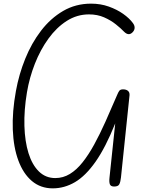

<svg xmlns="http://www.w3.org/2000/svg" viewBox="-20 -1024 827 1054"><path d="M269.5 10Q203 10 155.2 -30.2Q107.5 -70.5 80.8 -142.8Q54 -215 50.2 -312.8Q46.5 -410.5 67.5 -525Q84 -616 118.5 -701.5Q153 -787 205.2 -855.2Q257.5 -923.5 326.5 -963.8Q395.5 -1004 480 -1004Q532 -1004 577 -988Q622 -972 656.2 -947.8Q690.5 -923.5 709.5 -897.5Q720 -883.5 719 -870Q718 -856.5 706.5 -845.5Q685.5 -825.5 661 -850Q644 -868 616.2 -890.2Q588.5 -912.5 551.5 -928.8Q514.5 -945 468.5 -945Q402.5 -945 346.2 -909Q290 -873 245.8 -811.8Q201.5 -750.5 171.5 -674.2Q141.5 -598 128 -517.5Q111.5 -418.5 114 -333Q116.5 -247.5 136.5 -183.2Q156.5 -119 193.5 -82.8Q230.5 -46.5 283.5 -46.5Q326.5 -46.5 363.5 -69Q400.5 -91.5 433.2 -132.8Q466 -174 497 -230.5Q528 -287 558.8 -355.8Q589.5 -424.5 622.5 -501.5Q626 -509.5 628.8 -515.5Q631.5 -521.5 634.8 -525.5Q638 -529.5 643 -531.5Q648 -533.5 655.5 -533.5Q673 -533.5 682.8 -525Q692.5 -516.5 691 -500.5L644 -49.5Q641.5 -26 635.2 -13Q629 0 606.5 0Q588 0 583.2 -12.2Q578.5 -24.5 581 -48L612.5 -346.5Q559.5 -214.5 504.8 -136.5Q450 -58.5 391.8 -24.2Q333.5 10 269.5 10Z"/></svg>

Font: Edu NSW ACT Cursive
Style: Regular
Weight: 400
Designer: Tina and Corey Anderson, Eben Sorkin, Mirko Velimirovic
Foundry: Sorkin Type Co.
Version: Version 2.000